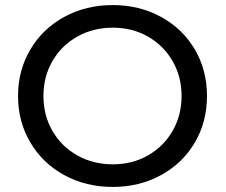

<svg xmlns="http://www.w3.org/2000/svg" viewBox="-20 -728 888 756"><path d="M51 -350Q51 -451 99.5 -533Q148 -615 233 -661.5Q318 -708 424 -708Q529 -708 614 -661.5Q699 -615 747 -533.5Q795 -452 795 -350Q795 -248 747 -166.5Q699 -85 614 -38.5Q529 8 424 8Q318 8 233 -38.5Q148 -85 99.5 -167Q51 -249 51 -350ZM695 -350Q695 -426 659.5 -487.5Q624 -549 562.5 -584Q501 -619 424 -619Q347 -619 284.5 -584Q222 -549 186.5 -487.5Q151 -426 151 -350Q151 -274 186.5 -212.5Q222 -151 284.5 -116Q347 -81 424 -81Q501 -81 562.5 -116Q624 -151 659.5 -212.5Q695 -274 695 -350Z"/></svg>

Font: Montserrat Alternates Medium
Style: Regular
Weight: 500
Designer: Julieta Ulanovsky
Foundry: Julieta Ulanovsky
Version: Version 7.200